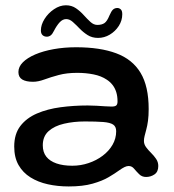

<svg xmlns="http://www.w3.org/2000/svg" viewBox="-20 -640 642 709"><path d="M233.5 48.5Q193 48.5 156.8 40.5Q120.5 32.5 92.5 15Q64.5 -2.5 48.5 -30.5Q32.5 -58.5 32.5 -99Q32.5 -145 55 -174.5Q77.5 -204 116.2 -220.8Q155 -237.5 203.5 -244Q252 -250.5 304 -250.5Q320 -250.5 336.5 -249.5Q353 -248.5 367.8 -247.5Q382.5 -246.5 392 -246.5Q405 -246.5 409.5 -250.8Q414 -255 414 -265.5Q414 -285 409.2 -300Q404.5 -315 395.5 -326.5Q386.5 -338 374 -346Q354 -359.5 325.8 -365.2Q297.5 -371 265 -371Q226.5 -371 196.8 -363Q167 -355 144 -346.5Q121 -338 102 -338Q76 -338 62 -346.5Q48 -355 48 -374Q48 -393.5 64.5 -410Q81 -426.5 110.2 -439Q139.5 -451.5 178.2 -458.5Q217 -465.5 261 -465.5Q349.5 -465.5 409.2 -443.2Q469 -421 499 -371.2Q529 -321.5 529 -237.5Q529 -212.5 526.5 -194Q524 -175.5 520.2 -161.8Q516.5 -148 514 -138Q511.5 -128 511.5 -119.5Q511.5 -107.5 519.2 -96.8Q527 -86 537.8 -75.5Q548.5 -65 556.5 -53.2Q564.5 -41.5 564.5 -27Q564.5 -5.5 550.5 4Q536.5 13.5 519.5 13.5Q504 13.5 493.8 3.2Q483.5 -7 475.2 -17Q467 -27 455 -27Q448 -27 439.8 -23Q431.5 -19 419.5 -10.5Q404.5 0.5 381.2 14.2Q358 28 322 38.2Q286 48.5 233.5 48.5ZM247 -28Q278 -28 307 -37.8Q336 -47.5 359 -64.8Q382 -82 395.5 -105.2Q409 -128.5 409 -155.5Q409 -172.5 397.8 -180Q386.5 -187.5 361 -189.5Q335.5 -191.5 293.5 -191.5Q252 -191.5 216.5 -183.2Q181 -175 159.5 -155.8Q138 -136.5 138 -103.5Q138 -78 151 -61.5Q164 -45 188.5 -36.5Q213 -28 247 -28ZM153 -504.5Q143.5 -504.5 137.2 -510.2Q131 -516 131 -527.5Q131 -548.5 144.5 -570Q158 -591.5 179.5 -606Q201 -620.5 223.5 -620.5Q244.5 -620.5 260.5 -609.5Q276.5 -598.5 289.2 -584.2Q302 -570 314 -559Q326 -548 339.5 -548Q356 -548 365.8 -554.8Q375.5 -561.5 384 -582.5Q391 -599 397.5 -604.8Q404 -610.5 413.5 -610.5Q420 -610.5 425.8 -605.5Q431.5 -600.5 431.5 -587.5Q431.5 -564 418.5 -544Q405.5 -524 385.2 -512Q365 -500 342 -500Q320 -500 303.5 -510.5Q287 -521 273.8 -534.8Q260.5 -548.5 248.8 -559Q237 -569.5 224.5 -569.5Q211.5 -569.5 200.5 -557.8Q189.5 -546 179.5 -526.5Q173.5 -514 167 -509.2Q160.5 -504.5 153 -504.5Z"/></svg>

Font: Gluten Thin
Style: Regular
Weight: 400
Version: Version 1.300